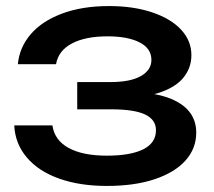

<svg xmlns="http://www.w3.org/2000/svg" viewBox="-20 -600 707 634"><path d="M27 -186H153Q160 -137 206.5 -111.5Q253 -86 333 -86Q411 -86 453 -107Q495 -128 495 -170Q495 -205 459 -222Q423 -239 347 -239H235V-329H344Q411 -329 445.5 -349Q480 -369 480 -402Q480 -440 441 -460Q402 -480 335 -480Q262 -480 217.5 -456.5Q173 -433 165 -388H39Q44 -443 81 -486.5Q118 -530 184.5 -555Q251 -580 340 -580Q421 -580 483 -559Q545 -538 578.5 -501.5Q612 -465 612 -418Q612 -378 588 -346.5Q564 -315 513.5 -296.5Q463 -278 388 -278V-295Q502 -299 565 -264Q628 -229 628 -162Q628 -110 593 -70.5Q558 -31 491.5 -8.5Q425 14 333 14Q244 14 176 -10Q108 -34 69 -79.5Q30 -125 27 -186Z"/></svg>

Font: Unbounded Variable
Style: Regular
Weight: 400
Designer: Luke Prowse, Jean-Baptiste Morizot, Fátima Lázaro, Florian Runge
Foundry: NaN
Version: Version 1.600;FEAKit 1.0